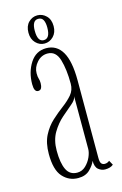

<svg xmlns="http://www.w3.org/2000/svg" viewBox="-107 -711 488 770"><g transform="rotate(-15 137.0 -326.5)"><path d="M120 10Q81.5 10 55.8 -18.8Q30 -47.5 30 -113.5Q30 -159.5 46 -190.5Q62 -221.5 85.5 -243Q109 -264.5 132.5 -282Q156 -299.5 172 -318.2Q188 -337 188 -363.5Q188 -423 175.8 -463.8Q163.5 -504.5 129 -504.5Q103 -504.5 84.8 -484Q66.5 -463.5 66.5 -439Q66.5 -424 69.2 -416.2Q72 -408.5 72 -397Q72 -385 68.2 -377Q64.5 -369 54.5 -369Q38 -369 38 -401Q38 -451 62.2 -488.8Q86.5 -526.5 129 -526.5Q172.5 -526.5 195.2 -488Q218 -449.5 218 -369V-47Q218 -29.5 223.2 -23.5Q228.5 -17.5 237 -17.5Q243.5 -17.5 248.8 -20Q254 -22.5 256.5 -25L267 -6Q255 4.5 232.5 4.5Q218 4.5 205.2 -5.8Q192.5 -16 192.5 -42Q187 -26.5 169 -8.2Q151 10 120 10ZM121.5 -12Q141.5 -12 156.5 -26.2Q171.5 -40.5 179.8 -59.2Q188 -78 188 -92.5V-311.5Q187 -297.5 168 -281.8Q149 -266 124.8 -244.8Q100.5 -223.5 82.2 -192.8Q64 -162 64 -118Q64 -67.5 77.2 -39.8Q90.5 -12 121.5 -12ZM129 -546Q108 -546 92.5 -562Q77 -578 77 -604.5Q77 -632 92.5 -647.5Q108 -663 129 -663Q150 -663 165.8 -647.5Q181.5 -632 181.5 -604.5Q181.5 -578 165.8 -562Q150 -546 129 -546ZM129 -560Q155.5 -560 155.5 -605.5Q155.5 -625.5 149.5 -637Q143.5 -648.5 129 -648.5Q103.5 -648.5 103.5 -605.5Q103.5 -560 129 -560Z"/></g></svg>

Font: Imbue 50pt Thin
Style: Regular
Weight: 100
Designer: Tyler Finck
Foundry: Etcetera Type Company
Version: Version 1.102; ttfautohint (v1.8.3)